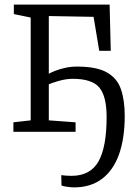

<svg xmlns="http://www.w3.org/2000/svg" viewBox="-20 -571 590 832"><path d="M300.5 241Q289 241 271.5 238.5Q254 236 246.5 233L245.5 188Q252.5 189 265 190Q277.5 191 289.5 191Q371.5 191 406.8 128.5Q442 66 442 -64Q442 -153.5 410.5 -191.5Q379 -229.5 295 -229.5Q268 -229.5 236 -220.8Q204 -212 186.5 -203.5V-248.5Q197.5 -255.5 217.5 -263.5Q237.5 -271.5 262.5 -277Q287.5 -282.5 313.5 -282.5Q398.5 -282.5 443.2 -257.2Q488 -232 504.2 -184Q520.5 -136 520.5 -69Q520.5 28.5 495.8 97.8Q471 167 422 204Q373 241 300.5 241ZM38 0V-41L113 -49.5V-495L40 -510V-551H455L460 -351H410L385.5 -498L191.5 -501.5V-49.5L307.5 -41V0Z"/></svg>

Font: Merriweather 28pt Light
Style: Regular
Weight: 300
Version: Version 2.100